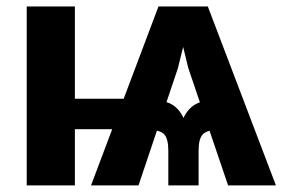

<svg xmlns="http://www.w3.org/2000/svg" viewBox="-20 -562 871 582"><path d="M671.4 0 550.8 -355.5 505.4 -542.5H609.9L816.4 0ZM61 0V-542.5H207V0ZM138.7 -170.4V-262.7H415V-170.4ZM490.2 0V-105.5Q490.2 -141.1 478 -154.5Q465.8 -168 430.7 -168.5V-261.7Q462.9 -261.7 491.9 -249.8Q521 -237.8 536.1 -204.6Q551.8 -237.8 580.6 -249.8Q609.4 -261.7 641.6 -261.7V-168.5Q606.9 -168 594.5 -154.5Q582 -141.1 582 -105.5V0ZM255.9 0 460.4 -542.5H565.9L519 -354.5L399.9 0Z"/></svg>

Font: Inter 16pt
Style: Bold
Weight: 700
Version: Version 4.001;git-66647c0bb